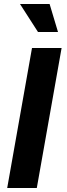

<svg xmlns="http://www.w3.org/2000/svg" viewBox="-20 -940 336 960"><path d="M16 0H164L288 -700H140ZM80 -920 170 -780H270L228 -920Z"/></svg>

Font: Uncut Sans
Style: Bold Italic
Weight: 700
Italic angle: -10°
Designer: Kasper Nordkvist
Foundry: Uncut Type
Version: Version 1.111;FEAKit 1.0